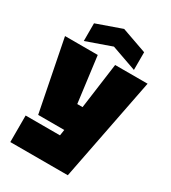

<svg xmlns="http://www.w3.org/2000/svg" viewBox="-217 -879 1003 1128"><g transform="rotate(30 285.0 -315.0)"><path d="M38 140V-40H271L277 -80H100L5 -560H227L267 -250H303L345 -560H565L428 140ZM115 -590V-710L285 -770L455 -710V-590L285 -650Z"/></g></svg>

Font: Tektur SemiCondensed Black
Style: Regular
Weight: 900
Width: 4
Designer: Adam Jagosz
Foundry: Adam Jagosz
Version: Version 1.005;gftools[0.9.30]